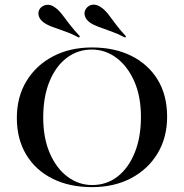

<svg xmlns="http://www.w3.org/2000/svg" viewBox="-20 -784 783 816"><path d="M371 11.3Q275 11.3 203.2 -24.6Q131.5 -60.5 91.5 -126.6Q51.6 -192.7 51.6 -283.1Q51.6 -371.8 92.3 -439.1Q133.1 -506.5 205.2 -544.4Q277.4 -582.3 371 -582.3Q466.9 -582.3 538.7 -546.4Q610.5 -510.5 650.4 -444.8Q690.3 -379 690.3 -287.9Q690.3 -199.2 649.6 -131.9Q608.9 -64.5 537.1 -26.6Q465.3 11.3 371 11.3ZM371.8 2.4Q433.1 2.4 479.4 -33.5Q525.8 -69.4 552.4 -134.7Q579 -200 579 -286.3Q579 -375 550.4 -439.1Q521.8 -503.2 474.6 -538.3Q427.4 -573.4 370.2 -573.4Q309.7 -573.4 262.9 -537.5Q216.1 -501.6 189.9 -436.7Q163.7 -371.8 163.7 -284.7Q163.7 -196.8 191.9 -132.3Q220.2 -67.7 267.3 -32.7Q314.5 2.4 371.8 2.4ZM316.1 -624.2Q283.9 -641.1 254.4 -651.2Q225 -661.3 202.4 -669.8Q179.8 -678.2 165.3 -688.7Q148.4 -701.6 144.4 -717.7Q140.3 -733.9 150 -747.6Q159.7 -760.5 177.4 -763.3Q195.2 -766.1 213.7 -752.4Q229 -741.9 243.5 -723Q258.1 -704 276.2 -680.2Q294.4 -656.5 319.4 -629.8ZM512.1 -624.2Q479.8 -641.1 450.8 -651.2Q421.8 -661.3 399.2 -669.8Q376.6 -678.2 361.3 -688.7Q344.4 -701.6 340.3 -717.7Q336.3 -733.9 346 -747.6Q356.5 -762.1 373.8 -764.1Q391.1 -766.1 410.5 -752.4Q426.6 -741.1 441.1 -722.2Q455.6 -703.2 473 -679.8Q490.3 -656.5 515.3 -629.8Z"/></svg>

Font: Playfair 144pt SemiExpanded SemiBold
Style: Regular
Weight: 600
Width: 6
Designer: Claus Eggers Sørensen
Foundry: Claus Eggers Sørensen
Version: Version 2.203